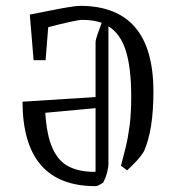

<svg xmlns="http://www.w3.org/2000/svg" viewBox="-20 -628 590 657"><path d="M307 9Q58 9 57 -280L307 -296V-482Q307 -492 314 -511.5Q321 -531 328 -550Q300 -560 261 -560Q251 -560 219 -553Q187 -546 145 -535L136 -422H95L82 -578Q113 -584 147.5 -591Q182 -598 211.5 -603Q241 -608 254 -608Q379 -608 442 -535Q505 -462 505 -314Q505 -184 473 -111Q463 -94 447.5 -77.5Q432 -61 415 -45L394 -61Q402 -91 410 -123.5Q418 -156 423.5 -197.5Q429 -239 429 -298Q429 -396 410.5 -454.5Q392 -513 351 -538V-64Q351 -57 347 -40Q343 -23 333 -3Q327 1 319.5 5Q312 9 307 9ZM135 -242Q140 -163 160.5 -119Q181 -75 216.5 -57.5Q252 -40 303 -40Q305 -40 307 -41V-258Z"/></svg>

Font: Grenze Gotisch Light
Style: Regular
Weight: 300
Designer: Renata Polastri
Foundry: Omnibus-Type
Version: Version 1.001